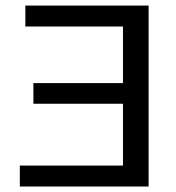

<svg xmlns="http://www.w3.org/2000/svg" viewBox="-20 -679 640 699"><path d="M52.2 0V-76.2H427.7V-301.3H101.6V-376.5H427.7V-582.5H72.3V-658.7H521V0Z"/></svg>

Font: Cousine
Style: Regular
Weight: 400
Monospace: yes
Designer: Steve Matteson
Foundry: Monotype Imaging Inc.
Version: Version 1.21